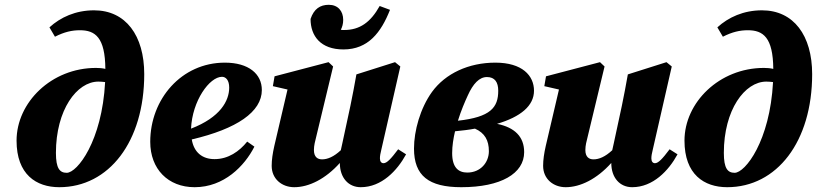

<svg xmlns="http://www.w3.org/2000/svg" viewBox="-20 -764 3404 800"><path d="M213 -127C213 -306 300 -424 390 -424C400 -424 409 -423 418 -422C405 -176 302 -44 258 -44C229 -44 213 -62 213 -127ZM227 16C434 16 581 -174 581 -455C581 -616 504 -721 372 -721C295 -721 232 -692 186 -650L209 -611C248 -631 280 -638 313 -638C377 -638 418 -608 419 -477C406 -480 393 -481 380 -481C194 -481 49 -337 49 -178C49 -37 131 16 227 16Z M905 -444C921 -444 935 -430 935 -399C935 -344 898 -275 776 -228C781 -344 853 -444 905 -444ZM791 16C913 16 999 -72 1040 -153L1010 -174C977 -133 931 -101 874 -101C823 -101 788 -129 779 -183C967 -227 1071 -298 1071 -389C1071 -456 1016 -503 917 -503C736 -503 606 -351 606 -173C606 -60 680 16 791 16Z M1483 16C1570 16 1635 -53 1672 -121L1639 -142C1609 -102 1592 -84 1578 -84C1569 -84 1563 -91 1563 -104C1563 -114 1565 -125 1569 -141L1648 -487L1626 -505L1465 -454C1457 -409 1449 -366 1440 -323L1406 -165C1404 -156 1402 -147 1400 -138C1371 -111 1345 -100 1322 -100C1304 -100 1288 -109 1288 -139C1288 -158 1293 -176 1298 -196L1368 -487L1349 -505L1124 -446L1117 -405L1178 -391L1123 -156C1116 -125 1112 -98 1112 -73C1112 -18 1155 16 1206 16C1267 16 1336 -18 1396 -85C1396 -23 1432 16 1483 16ZM1411 -558C1514 -558 1568 -629 1605 -723L1562 -739C1524 -671 1479 -639 1414 -639C1409 -639 1404 -639 1400 -640C1406 -651 1410 -665 1410 -681C1410 -718 1388 -744 1350 -744C1314 -744 1288 -727 1274 -685C1274 -614 1316 -558 1411 -558Z M1929 -366C1951 -415 1977 -443 2009 -443C2042 -443 2056 -421 2056 -386C2056 -316 2024 -276 1888 -261C1901 -303 1917 -340 1929 -366ZM1902 16C2067 16 2164 -41 2164 -130C2164 -194 2125 -233 2051 -248C2149 -277 2205 -323 2205 -386C2205 -449 2156 -503 2044 -503C1933 -503 1836 -458 1780 -381C1731 -313 1705 -219 1705 -145C1705 -32 1766 16 1902 16ZM1864 -126C1864 -156 1869 -187 1876 -217C1906 -220 1933 -223 1959 -228C2000 -210 2017 -179 2017 -134C2017 -87 1982 -45 1927 -45C1890 -45 1864 -66 1864 -126Z M2614 16C2701 16 2766 -53 2803 -121L2770 -142C2740 -102 2723 -84 2709 -84C2700 -84 2694 -91 2694 -104C2694 -114 2696 -125 2700 -141L2779 -487L2757 -505L2596 -454C2588 -409 2580 -366 2571 -323L2537 -165C2535 -156 2533 -147 2531 -138C2502 -111 2476 -100 2453 -100C2435 -100 2419 -109 2419 -139C2419 -158 2424 -176 2429 -196L2499 -487L2480 -505L2255 -446L2248 -405L2309 -391L2254 -156C2247 -125 2243 -98 2243 -73C2243 -18 2286 16 2337 16C2398 16 2467 -18 2527 -85C2527 -23 2563 16 2614 16Z M2996 -127C2996 -306 3083 -424 3173 -424C3183 -424 3192 -423 3201 -422C3188 -176 3085 -44 3041 -44C3012 -44 2996 -62 2996 -127ZM3010 16C3217 16 3364 -174 3364 -455C3364 -616 3287 -721 3155 -721C3078 -721 3015 -692 2969 -650L2992 -611C3031 -631 3063 -638 3096 -638C3160 -638 3201 -608 3202 -477C3189 -480 3176 -481 3163 -481C2977 -481 2832 -337 2832 -178C2832 -37 2914 16 3010 16Z"/></svg>

Font: Source Serif Pro Black
Style: Italic
Weight: 900
Italic angle: -12°
Designer: Frank Grießhammer
Foundry: Adobe Systems Incorporated
Version: Version 3.001;hotconv 1.0.111;makeotfexe 2.5.65597